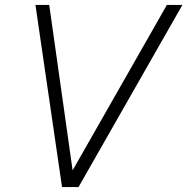

<svg xmlns="http://www.w3.org/2000/svg" viewBox="-20 -760 761 780"><path d="M232 0 124 -740H180L275 -68L658 -740H721L299 0Z"/></svg>

Font: Be Vietnam Pro ExtraLight
Style: Italic
Weight: 200
Italic angle: -12°
Designer: Lam Bao, Tony Le, Vietanh Nguyen
Foundry: Yellow Type Foundry
Version: Version 1.002; ttfautohint (v1.8.3)